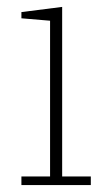

<svg xmlns="http://www.w3.org/2000/svg" viewBox="-20 -536 318 556"><path d="M42 -25H125V-476L42 -483V-501L160 -516V-25H243V0H42Z"/></svg>

Font: IBM Plex Serif ExtLt
Style: Regular
Weight: 200
Designer: Mike Abbink, Paul van der Laan, Pieter van Rosmalen
Foundry: Bold Monday
Version: Version 3.001